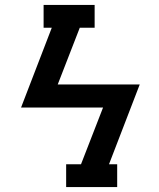

<svg xmlns="http://www.w3.org/2000/svg" viewBox="-20 -755 640 775"><path d="M247 0V-92H307L396 -321H65L189 -643H156V-735Q208 -735 259.5 -735Q311 -735 362 -735V-643H302L213 -414H544L420 -92H453V0Z"/></svg>

Font: Iosevka Curly Slab SmBdEx
Style: Italic
Weight: 600
Width: 7
Italic angle: -9°
Monospace: yes
Designer: Belleve Invis
Foundry: Belleve Invis
Version: Version 11.1.0; ttfautohint (v1.8.3)